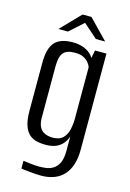

<svg xmlns="http://www.w3.org/2000/svg" viewBox="-116 -696 589 872"><g transform="rotate(15 178.5 -260.0)"><path d="M167.1 117.4Q155.8 117.4 140.7 116.3Q125.6 115.2 111.4 113.9Q97.1 112.6 86.7 111.3Q76.2 110 73.2 109V72.9Q85.4 74.4 107.8 77.2Q130.3 79.9 148.3 79.9Q162 79.9 179.1 77.9Q196.3 76 212.4 66.8Q228.6 57.6 239.3 36.9Q249.9 16.2 249.9 -21V-89Q243.7 -69.9 231.2 -54.8Q218.6 -39.8 198.8 -31.5Q178.9 -23.2 150.5 -23.2Q131.3 -23.2 111.8 -27Q92.3 -30.8 76.4 -43.4Q60.5 -56.1 50.6 -82.5Q40.7 -109 40.7 -154V-380.8Q40.7 -446.5 66.6 -475.8Q92.5 -505 150.6 -505Q177.1 -505 198.4 -497.8Q219.8 -490.6 235 -476.8Q250.2 -463 257.6 -442.1L247.2 -442.4L257.3 -495H311.2V-42Q311.2 -3.3 301.6 26.5Q292.1 56.3 274 76.4Q255.9 96.5 228.9 107Q201.8 117.4 167.1 117.4ZM172.3 -62.9Q205.1 -62.9 221.6 -79.3Q238 -95.7 243.6 -121.2Q249.2 -146.7 249.2 -172.7V-414.7Q245.7 -424.2 237.3 -435Q228.9 -445.9 213.5 -453.8Q198 -461.8 171.6 -461.8Q134.7 -461.8 118.7 -443.9Q102.7 -426 102.7 -378.4V-139.5Q102.7 -112.7 110.1 -97.1Q117.5 -81.4 128.9 -74.4Q140.3 -67.3 152.2 -65.1Q164.1 -62.9 172.3 -62.9ZM71.4 -546.4 160.4 -638.2H202.1L291.4 -546.4H247.7L181.3 -604.8L116.4 -546.4Z"/></g></svg>

Font: Alumni Sans Thin
Style: Regular
Weight: 100
Designer: Robert E. Leuschke
Foundry: Robert E. Leuschke
Version: Version 1.018